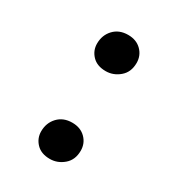

<svg xmlns="http://www.w3.org/2000/svg" viewBox="-140 -622 661 724"><g transform="rotate(30 190.5 -259.5)"><path d="M105 -57Q105 -94 128.5 -119Q152 -144 191 -144Q227 -144 249 -122Q271 -100 271 -68Q271 -28 244.5 -5.5Q218 17 185 17Q147 17 126 -5Q105 -27 105 -57ZM122 -449Q122 -486 145.5 -511Q169 -536 208 -536Q244 -536 266 -514Q288 -492 288 -460Q288 -420 261.5 -397.5Q235 -375 202 -375Q164 -375 143 -397Q122 -419 122 -449Z"/></g></svg>

Font: Literata 72pt Medium
Style: Italic
Weight: 500
Italic angle: -2°
Designer: Latin by Veronika Burian and Jose Scaglione. Greek by Irene Vlachou. Cyrillic by Vera Evstafieva
Foundry: TypeTogether
Version: Version 3.002